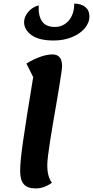

<svg xmlns="http://www.w3.org/2000/svg" viewBox="-20 -1031 521 1076"><path d="M180 25Q135 25 114 2Q93 -21 93 -72Q93 -99 96.5 -137Q100 -175 108.5 -234.5Q117 -294 131 -383Q145 -472 166 -599L128 -675Q168 -699 205.5 -712.5Q243 -726 274 -726Q328 -726 328 -660Q328 -650 323.5 -620Q319 -590 312 -546Q305 -502 296 -450.5Q287 -399 278 -346Q269 -293 261.5 -245.5Q254 -198 249.5 -161.5Q245 -125 245 -106Q245 -72 251.5 -48Q258 -24 271 -7Q227 25 180 25ZM280 -804Q199 -804 157 -834Q115 -864 115 -907Q115 -936 137.5 -963.5Q160 -991 197 -1001Q194 -943 215.5 -911.5Q237 -880 288 -880Q334 -880 365 -915.5Q396 -951 396 -1011Q436 -1010 458.5 -991.5Q481 -973 481 -939Q481 -903 454.5 -872Q428 -841 382.5 -822.5Q337 -804 280 -804Z"/></svg>

Font: Lemonada Medium
Style: Regular
Weight: 500
Designer: Mohamed Gaber (Arabic), Eduardo Tunni (Latin)
Foundry: Kief Type Foundry
Version: Version 4.004; ttfautohint (v1.8.2)